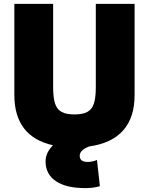

<svg xmlns="http://www.w3.org/2000/svg" viewBox="-20 -750 768 990"><path d="M215 82Q215 38 253 -1Q154 -23 104 -88Q54 -153 54 -260V-730H254V-300Q254 -245 264 -215.5Q274 -186 297.5 -173Q321 -160 364 -160Q407 -160 430.5 -173Q454 -186 464 -215.5Q474 -245 474 -300V-730H674V-260Q674 -144 615 -77.5Q556 -11 440 5Q391 24 391 53Q391 85 432 85Q455 85 480 75L495 210Q462 220 420 220Q321 220 268 184Q215 148 215 82Z"/></svg>

Font: Enso Black
Style: Regular
Weight: 900
Designer: Coji Morishita
Foundry: UNDERFOREST DESIGN
Version: Version 1.000